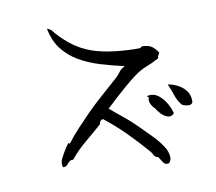

<svg xmlns="http://www.w3.org/2000/svg" viewBox="-88 -891 1176 1044"><g transform="rotate(-10 500.0 -368.5)"><path d="M815 -552Q814 -550 811 -546Q808 -541 805.5 -536.5Q803 -532 804 -524Q765 -503 731 -490Q697 -477 663 -451Q637 -432 606.5 -405.5Q576 -379 546 -352Q516 -325 491 -301Q522 -274 559.5 -244Q597 -214 632 -179Q666 -145 700 -110.5Q734 -76 756 -41Q770 -20 774.5 6.5Q779 33 762 49Q744 52 736 43Q728 34 722 23Q719 19 716.5 15Q714 11 711 7Q709 4 704.5 3.5Q700 3 697 1Q690 -5 684.5 -16Q679 -27 671 -35Q623 -91 566.5 -147.5Q510 -204 451 -250Q440 -249 435.5 -242Q431 -235 429 -225Q384 -185 337.5 -146.5Q291 -108 253 -61Q241 -62 234 -57Q227 -52 222 -46Q217 -39 210 -34Q203 -29 191 -30Q183 -55 197 -81.5Q211 -108 226 -132Q230 -137 233 -141.5Q236 -146 239 -151Q242 -154 245 -153Q248 -151 251 -151Q282 -192 315.5 -227.5Q349 -263 386 -301Q421 -336 466 -376Q511 -416 553 -453Q570 -467 582.5 -485Q595 -503 618 -513Q551 -528 488 -547Q425 -566 373 -596Q321 -626 285 -672Q249 -718 236 -787Q241 -787 242 -784Q247 -785 249 -781Q252 -777 256 -778Q291 -732 342 -691Q393 -650 457 -628Q511 -610 580.5 -602Q650 -594 714 -595Q718 -595 720 -597Q722 -599 723 -600Q726 -603 728 -603Q763 -603 782.5 -589Q802 -575 815 -552ZM836 -215Q820 -197 800.5 -203Q781 -209 764.5 -226Q748 -243 741 -258Q737 -260 729 -270Q721 -280 716 -293.5Q711 -307 716 -320Q717 -325 711 -328Q708 -330 707 -332Q742 -340 768 -321.5Q794 -303 811.5 -273Q829 -243 836 -215ZM946 -258Q940 -242 920.5 -243.5Q901 -245 888 -252Q866 -276 855 -310Q844 -344 830 -375Q858 -370 884.5 -356.5Q911 -343 929 -319Q947 -295 946 -258Z"/></g></svg>

Font: Yuji Mai
Style: Regular
Weight: 400
Designer: Kataoka Yuji
Foundry: Kinuta Font Factory
Version: Version 3.002